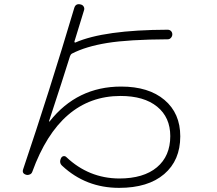

<svg xmlns="http://www.w3.org/2000/svg" viewBox="-20 -825 1040 920"><path d="M106.4 12.7Q84 6.8 90.8 -13.7Q216.8 -386.7 335.9 -787.1Q342.8 -809.6 366.2 -803.7Q376 -801.8 380.9 -793.5Q385.7 -785.2 382.8 -776.4Q357.4 -692.4 336.9 -627Q335.9 -625 337.4 -622.6Q338.9 -620.1 340.8 -621.1Q478.5 -681.6 783.2 -682.6Q793 -682.6 799.3 -676.3Q805.7 -669.9 805.7 -660.2Q805.7 -651.4 799.3 -644Q793 -636.7 784.2 -636.7Q595.7 -635.7 493.7 -619.1Q391.6 -602.5 325.2 -568.4Q318.4 -564.5 315.4 -555.7Q283.2 -452.1 214.8 -244.1Q214.8 -244.1 214.8 -243.2Q216.8 -242.2 217.8 -243.2Q349.6 -410.2 560.5 -410.2Q692.4 -410.2 768.1 -346.2Q843.8 -282.2 843.8 -171.9Q843.8 -56.6 766.6 9.3Q689.5 75.2 550.8 75.2Q391.6 75.2 278.3 -30.3Q261.7 -44.9 272.5 -67.4Q276.4 -75.2 284.2 -76.7Q292 -78.1 297.9 -72.3Q405.3 29.3 550.8 30.3Q668 30.3 731.9 -23.4Q795.9 -77.1 795.9 -172.9Q795.9 -262.7 732.9 -314Q669.9 -365.2 557.6 -365.2Q266.6 -365.2 134.8 -2Q131.8 6.8 123.5 10.7Q115.2 14.6 106.4 12.7Z"/></svg>

Font: Rounded Mgen+ 1m light
Style: Regular
Weight: 200
Designer: [Source Han Sans]
Ryoko NISHIZUKA  (kana & ideographs); Paul D. Hunt (Latin, Greek & Cyrillic); Wenlong ZHANG  (bopomofo
Version: Version 1.059.20150602